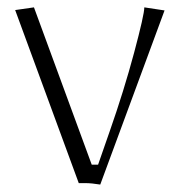

<svg xmlns="http://www.w3.org/2000/svg" viewBox="-20 -495 485 519"><path d="M21 -467.8 71.8 -475.1 228 -49.8H245.1L276.9 -141.1Q314.9 -249.5 342.5 -352.5Q370.1 -455.6 370.1 -475.1L424.8 -466.8L251 3.9Q227.1 0 210.9 0H192.9Z"/></svg>

Font: Resagokr
Style: Light
Weight: 300
Designer: gluk
Foundry: gluk
Version: Version 0.95